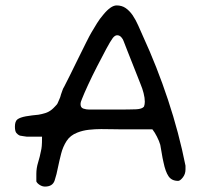

<svg xmlns="http://www.w3.org/2000/svg" viewBox="-20 -698 758 708"><path d="M146 -10Q136 -10 126.5 -16Q117 -22 114 -29V-57Q114 -78 120.5 -99Q127 -120 131 -141Q133 -149 134 -159.5Q135 -170 135 -194H79Q72 -195 65 -196Q58 -197 53 -198Q46 -201 40.5 -207.5Q35 -214 35 -231Q35 -251 44.5 -258Q54 -265 75 -269Q86 -271 98.5 -272.5Q111 -274 122 -275Q134 -277 147 -281Q160 -285 171 -294Q176 -298 182.5 -305Q189 -312 189 -312Q191 -314 193 -318.5Q195 -323 198 -330Q200 -334 202 -339.5Q204 -345 205 -350Q208 -358 210.5 -365.5Q213 -373 216 -377Q223 -390 237 -418.5Q251 -447 267.5 -480.5Q284 -514 297.5 -541Q311 -568 317 -578Q327 -595 337.5 -612Q348 -629 361 -644Q389 -678 410 -678Q429 -678 443 -668.5Q457 -659 469 -642Q481 -624 489.5 -604.5Q498 -585 507 -565Q559 -452 599.5 -330Q640 -208 664 -87V-73Q664 -56 654 -43.5Q644 -31 637 -31Q613 -31 601.5 -48Q590 -65 583 -99Q579 -116 576.5 -132.5Q574 -149 571 -164Q567 -178 558.5 -194.5Q550 -211 542 -221H431Q415 -221 395 -221.5Q375 -222 353 -222Q331 -222 308 -219.5Q285 -217 265 -209Q239 -199 225.5 -178Q212 -157 205.5 -131.5Q199 -106 194 -82Q189 -55 181.5 -32.5Q174 -10 146 -10ZM404 -294Q460 -294 482 -295Q504 -296 511 -305Q514 -313 514 -323Q514 -337 509.5 -354.5Q505 -372 499 -386Q495 -396 487 -416.5Q479 -437 469 -462Q459 -487 450 -510Q441 -533 436 -546Q434 -553 427.5 -560.5Q421 -568 412 -568Q404 -568 396 -558Q387 -546 371.5 -517Q356 -488 338 -453Q320 -418 305 -385.5Q290 -353 283 -335Q277 -322 277 -314Q277 -301 287.5 -297.5Q298 -294 309 -294Z"/></svg>

Font: Fuzzy Bubbles
Style: Regular
Weight: 400
Designer: Robert E. Leuschke
Foundry: Robert E. Leuschke
Version: Version 1.010; ttfautohint (v1.8.3)